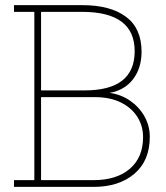

<svg xmlns="http://www.w3.org/2000/svg" viewBox="-20 -731 649 751"><path d="M34.7 0V-26.4H114.3V-684.6H34.7V-710.9H301.3Q411.6 -710.9 472.7 -665.5Q533.7 -620.1 533.7 -528.8Q533.7 -465.3 501 -421.9Q468.3 -378.4 408.7 -367.7Q453.1 -361.8 488.8 -337.2Q524.4 -312.5 545.2 -275.6Q565.9 -238.8 565.9 -195.8Q565.9 -102.5 505.6 -51.3Q445.3 0 346.2 0ZM140.6 -377.4H311Q506.8 -377.4 506.8 -530.8Q506.8 -684.6 301.3 -684.6H140.6ZM140.6 -26.4H346.2Q436 -26.4 487.8 -70.8Q539.6 -115.2 539.6 -194.8Q539.6 -238.3 517.3 -273.7Q495.1 -309.1 452.9 -330.1Q410.6 -351.1 351.1 -351.1H140.6Z"/></svg>

Font: Roboto Slab Thin
Style: Regular
Weight: 100
Designer: Google
Version: Version 2.000; ttfautohint (v1.8.1.43-b0c9)